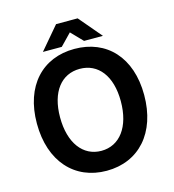

<svg xmlns="http://www.w3.org/2000/svg" viewBox="-120 -920 935 1032"><g transform="rotate(-15 347.0 -404.0)"><path d="M646 -330C646 -540 526 -666 347 -666C169 -666 49 -540 49 -330C49 -119 169 12 347 12C526 12 646 -119 646 -330ZM178 -330C178 -472 245 -555 347 -555C449 -555 516 -472 516 -330C516 -187 449 -99 347 -99C245 -99 178 -187 178 -330ZM347 -758 409 -694H514L407 -820H287L180 -694H285Z"/></g></svg>

Font: Falling Sky
Style: Med
Weight: 500
Designer: Paul D. Hunt
Foundry: Adobe Systems Incorporated
Version: Version 1.02